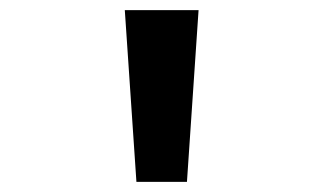

<svg xmlns="http://www.w3.org/2000/svg" viewBox="-20 -800 640 380"><path d="M250 -440H350L373 -780H227Z"/></svg>

Font: CommitMonoV143 ExtLt
Style: Regular
Weight: 200
Monospace: yes
Designer: Eigil Nikolajsen
Foundry: Eigil Nikolajsen
Version: Version 1.143